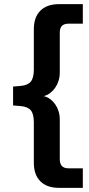

<svg xmlns="http://www.w3.org/2000/svg" viewBox="-20 -725 431 925"><path d="M264 180Q206 180 174.5 148.5Q143 117 143 59V-135Q143 -176 128.5 -193.5Q114 -211 79 -214L43 -217V-308L79 -311Q114 -314 128.5 -332Q143 -350 143 -390V-584Q143 -642 174.5 -673.5Q206 -705 264 -705H379V-611H311Q289 -611 278.5 -600.5Q268 -590 268 -567V-375Q268 -344 255 -318Q242 -292 220.5 -276Q199 -260 172 -260V-264Q199 -264 220.5 -248.5Q242 -233 255 -207Q268 -181 268 -150V42Q268 64 278.5 75Q289 86 311 86H379V180Z"/></svg>

Font: NunitoSans3
Style: Bold
Weight: 700
Designer: Vernon Adams
Foundry: Vernon Adams
Version: Version 3.101;gftools[0.9.27]